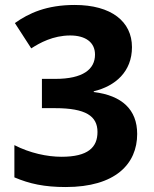

<svg xmlns="http://www.w3.org/2000/svg" viewBox="-20 -744 621 774"><path d="M512 -554C512 -657 429 -724 281 -724C168 -724 96 -691 40 -651L106 -549C140 -571 194 -601 263 -601C324 -601 363 -574 363 -524C363 -465 315 -426 203 -426H149V-308H202C326 -308 373 -276 373 -212C373 -150 335 -112 228 -112C170 -112 100 -127 38 -159V-29C99 -3 159 10 245 10C445 10 533 -83 533 -204C533 -302 472 -359 358 -373V-376C445 -397 512 -455 512 -554Z"/></svg>

Font: Noto Sans Lao UI
Style: Bold
Weight: 700
Designer: Monotype Design Team
Foundry: Monotype Imaging Inc.
Version: Version 2.000